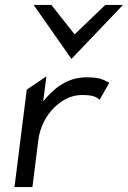

<svg xmlns="http://www.w3.org/2000/svg" viewBox="-20 -762 521 782"><path d="M425 -425C399 -438 389 -447 331 -447C253 -447 198 -401 156 -349L169 -451L89 -397L39 0H112L136 -191C143 -247 169 -292 200 -323C228 -351 266 -375 314 -375C359 -375 370 -368 386 -356ZM117 -742 271 -522 481 -742H409L284 -622L189 -742Z"/></svg>

Font: Charger
Style: It
Weight: 400
Designer: Jasper
Foundry: Cannot Into Space Fonts
Version: Version 0.98